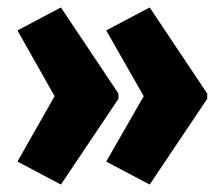

<svg xmlns="http://www.w3.org/2000/svg" viewBox="-20 -539 600 517"><path d="M538 -273V-287L383 -519L266 -457L367 -280L266 -104L383 -42ZM299 -273V-287L144 -519L27 -457L127 -280L27 -104L144 -42Z"/></svg>

Font: Noto Sans Thai ExtCond Blk
Style: Regular
Weight: 900
Width: 2
Designer: Monotype Design Team
Foundry: Monotype Imaging Inc.
Version: Version 2.002